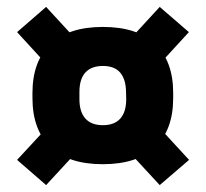

<svg xmlns="http://www.w3.org/2000/svg" viewBox="-20 -583 596 556"><path d="M277.5 -107.5Q178 -107.5 126 -157.2Q74 -207 74 -299V-314Q74 -405.5 126 -455.2Q178 -505 278 -505Q378 -505 429.8 -455.2Q481.5 -405.5 481.5 -314V-299Q481.5 -207 429.5 -157.2Q377.5 -107.5 277.5 -107.5ZM278 -220.5Q311.5 -220.5 328.5 -239.8Q345.5 -259 345.5 -296L345 -316.5Q344.5 -353.5 328 -372.8Q311.5 -392 278 -392Q244.5 -392 227.2 -373Q210 -354 210 -316.5V-296Q210 -259 227.2 -239.8Q244.5 -220.5 278 -220.5ZM340 -158 423.5 -233 527.5 -120 442.5 -47ZM135 -234 216 -158 113.5 -47 29.5 -120ZM213.5 -454.5 127.5 -383 29.5 -490 113.5 -563ZM421.5 -375 340 -451.5 442.5 -563 527 -490Z"/></svg>

Font: Anek Devanagari Medium
Style: Bold
Weight: 700
Version: Version 1.003